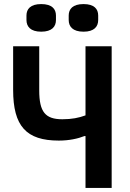

<svg xmlns="http://www.w3.org/2000/svg" viewBox="-20 -926 640 946"><path d="M401.3 0H530.2V-698.2H401.3V-357.6C368.6 -345.5 334.2 -338.4 287.3 -338.4C203.5 -338.4 173.3 -373.9 173.3 -480.5V-698.2H44.7V-483.3C44.7 -304.7 109 -233.3 269.9 -233.3C320.3 -233.3 364.3 -242.9 396.3 -255.7H401.3ZM110.4 -827.4C110.4 -795.5 130 -769.9 182.9 -769.9C236.5 -769.9 255.7 -795.5 255.7 -827.4V-849.4C255.7 -881.4 236.5 -905.9 182.9 -905.9C130 -905.9 110.4 -881.4 110.4 -849.4ZM318.5 -827.4C318.5 -795.5 338.1 -769.9 391.7 -769.9C444.6 -769.9 463.8 -795.5 463.8 -827.4V-849.4C463.8 -881.4 444.6 -905.9 391.7 -905.9C338.1 -905.9 318.5 -881.4 318.5 -849.4Z"/></svg>

Font: Margiela Mono SemiBold
Style: Regular
Weight: 600
Designer: Mike Abbink, Paul van der Laan, Pieter van Rosmalen
Foundry: Bold Monday
Version: Version 2.003 2021